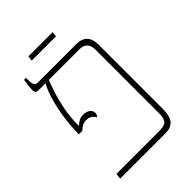

<svg xmlns="http://www.w3.org/2000/svg" viewBox="-208 -805 901 901"><g transform="rotate(-45 242.0 -355.0)"><path d="M48 0 51 -28H337Q371 -28 382.5 -41.5Q394 -55 394 -86V-509Q394 -538 380.5 -551Q367 -564 347 -564H139Q133 -550 120 -512Q107 -474 96.5 -423Q86 -372 86 -319V-312Q100 -324 111 -329.5Q122 -335 139 -335Q158 -335 171 -325.5Q184 -316 184 -299Q184 -291 176 -279Q159 -307 131 -307Q115 -307 104 -301.5Q93 -296 81 -284H58V-289Q58 -326 64 -376Q70 -426 83 -475.5Q96 -525 116 -563V-564H69Q58 -564 54 -569.5Q50 -575 50 -585Q50 -594 52 -612.5Q54 -631 57 -647H70V-627Q70 -592 92 -592H348Q421 -592 421 -516V-92Q421 -40 402.5 -20Q384 0 351 0ZM146 -685 149 -710H310L307 -685Z"/></g></svg>

Font: Noto Serif Hebrew SemiCondensed Thin
Style: Regular
Weight: 100
Width: 4
Designer: Monotype Design Team
Foundry: Monotype Imaging Inc.
Version: Version 2.004; ttfautohint (v1.8.4.7-5d5b)